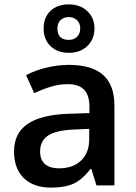

<svg xmlns="http://www.w3.org/2000/svg" viewBox="-20 -846 620 876"><path d="M294 -826Q241 -826 210 -796Q179 -766 179 -716Q179 -666 210.5 -635.5Q242 -605 294 -605Q346 -605 378.5 -636Q411 -667 411 -717Q411 -765 378 -795.5Q345 -826 294 -826ZM294 -664Q242 -664 242 -716Q242 -740 256 -754Q270 -768 294 -768Q317 -768 331.5 -754Q346 -740 346 -716Q346 -692 331.5 -678Q317 -664 294 -664ZM502 -364Q502 -459 450 -504.5Q398 -550 294 -550Q246 -550 194 -538Q142 -526 99 -503L136 -421Q177 -440 214 -451Q251 -462 289 -462Q340 -462 364 -436.5Q388 -411 388 -359V-330L295 -327Q168 -323 106 -280.5Q44 -238 44 -155Q44 -77 88.5 -33.5Q133 10 213 10Q276 10 315.5 -8Q355 -26 393 -75H397L420 0H502ZM163 -154Q163 -204 200 -228Q237 -252 318 -255L387 -258V-211Q387 -149 350 -113.5Q313 -78 249 -78Q207 -78 185 -97.5Q163 -117 163 -154Z"/></svg>

Font: OpenSansMMV
Style: Semibold
Weight: 600
Designer: Steve Matteson
Foundry: Ascender Corporation
Version: Version 6.000